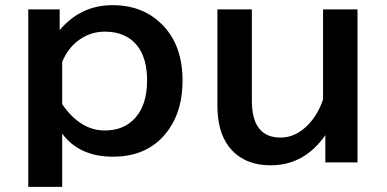

<svg xmlns="http://www.w3.org/2000/svg" viewBox="-20 -601 1490 740"><path d="M210 -564.9V-484.9Q291 -581.1 413.6 -581.1Q536.6 -581.1 611.8 -499Q683.6 -421.4 683.6 -290Q683.6 -179.2 632.3 -104.5Q558.6 2.9 415.5 2.9Q285.6 2.9 219.7 -85.9V119.1H88.9V-564.9ZM219.7 -199.2Q290 -98.1 383.8 -98.1Q458.5 -98.1 502 -147.5Q546.9 -198.2 546.9 -291.5Q546.9 -376 509.3 -424.3Q466.3 -479 383.8 -479Q324.7 -479 277.8 -441.9Q241.2 -413.1 219.7 -362.8Z M817.9 -564.9H950.7V-212.9Q950.7 -70.8 1061.5 -70.8Q1121.1 -70.8 1169.9 -122.6Q1205.6 -160.2 1225.1 -217.8V-564.9H1357.9V24.9H1233.9V-80.1Q1152.8 36.1 1023.4 36.1Q916.5 36.1 860.8 -37.6Q817.9 -94.7 817.9 -194.8Z"/></svg>

Font: BIZ UDPGothic
Style: Bold
Weight: 700
Designer: TypeBank Co., Ltd.
Foundry: Morisawa Inc.
Version: Version 1.051